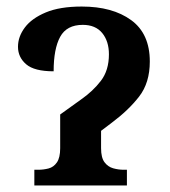

<svg xmlns="http://www.w3.org/2000/svg" viewBox="-20 -567 521 587"><path d="M85 0V-48H97Q113 -48 128.5 -52Q144 -56 154 -70.5Q164 -85 164 -114V-217L228 -263Q264 -288 288.5 -320Q313 -352 313 -401Q313 -441 292.5 -466Q272 -491 233 -491Q184 -491 164 -454.5Q144 -418 144 -349Q85 -349 60 -370.5Q35 -392 35 -424Q35 -455 56 -483Q77 -511 120 -529Q163 -547 230 -547Q324 -547 381 -505.5Q438 -464 438 -379Q438 -314 405.5 -272Q373 -230 322 -192L289 -167V-114Q289 -85 299.5 -71Q310 -57 326 -52.5Q342 -48 358 -48H368V0Z"/></svg>

Font: Noto Serif SemiCondensed SemiBold
Style: Regular
Weight: 600
Width: 4
Designer: Monotype Design Team
Foundry: Monotype Imaging Inc.
Version: Version 2.013; ttfautohint (v1.8.4.7-5d5b)